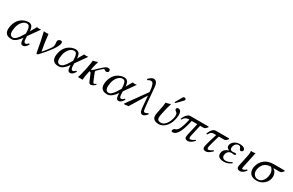

<svg xmlns="http://www.w3.org/2000/svg" viewBox="199 -2185 5629 3683"><g transform="rotate(30 3013.5 -343.0)"><path d="M450.7 -190.9 452.1 -132.8Q455.6 -51.8 490.7 -50.8Q519.5 -50.8 541 -75.2Q546.4 -81.5 551.8 -87.9L576.7 -79.1Q534.2 -2.9 488.8 7.8Q478 10.3 466.8 9.8Q412.1 9.8 409.2 -88.9Q409.2 -90.3 409.2 -90.8L408.7 -129.9Q327.6 -16.6 258.3 3.9Q236.8 10.3 214.8 9.8Q70.3 9.8 67.9 -122.6Q67.4 -156.2 75.7 -195.8Q108.9 -351.6 232.9 -412.1Q288.1 -438.5 344.2 -439Q377 -439 399.7 -424.1Q422.4 -409.2 431.6 -387.9Q440.9 -366.7 445.3 -345.2Q449.7 -323.7 449.2 -309.1L448.7 -293.9L530.3 -434.1Q537.6 -434.1 553.7 -431.6Q569.8 -429.2 577.1 -429.2Q585 -429.2 601.1 -431.6Q615.7 -434.1 622.1 -434.1ZM407.2 -222.2 406.7 -243.2Q403.3 -360.8 369.1 -388.2Q353 -399.9 331.1 -399.9Q265.1 -399.9 213.9 -330.6Q179.7 -283.2 165.5 -219.2Q130.4 -55.2 205.1 -32.2Q216.3 -29.3 228 -28.8Q296.4 -30.8 382.3 -181.2Z M840.8 -69.8Q974.6 -226.1 991.7 -274.9Q993.7 -281.2 994.6 -286.1Q1002 -320.3 995.1 -356.9Q991.7 -378.9 996.1 -400.9Q1000.5 -421.9 1028.3 -435.5Q1043 -441.9 1057.1 -441.9Q1090.3 -441.9 1090.8 -404.8Q1090.8 -395.5 1089.4 -387.2Q1062 -262.2 806.6 9.8H772.9Q729 -247.1 683.6 -432.1Q699.7 -429.2 736.3 -429.2Q773.4 -429.2 786.6 -432.1Q810.5 -205.6 840.8 -69.8Z M1496.1 -190.9 1497.6 -132.8Q1501 -51.8 1536.1 -50.8Q1564.9 -50.8 1586.4 -75.2Q1591.8 -81.5 1597.2 -87.9L1622.1 -79.1Q1579.6 -2.9 1534.2 7.8Q1523.4 10.3 1512.2 9.8Q1457.5 9.8 1454.6 -88.9Q1454.6 -90.3 1454.6 -90.8L1454.1 -129.9Q1373 -16.6 1303.7 3.9Q1282.2 10.3 1260.3 9.8Q1115.7 9.8 1113.3 -122.6Q1112.8 -156.2 1121.1 -195.8Q1154.3 -351.6 1278.3 -412.1Q1333.5 -438.5 1389.6 -439Q1422.4 -439 1445.1 -424.1Q1467.8 -409.2 1477.1 -387.9Q1486.3 -366.7 1490.7 -345.2Q1495.1 -323.7 1494.6 -309.1L1494.1 -293.9L1575.7 -434.1Q1583 -434.1 1599.1 -431.6Q1615.2 -429.2 1622.6 -429.2Q1630.4 -429.2 1646.5 -431.6Q1661.1 -434.1 1667.5 -434.1ZM1452.6 -222.2 1452.1 -243.2Q1448.7 -360.8 1414.6 -388.2Q1398.4 -399.9 1376.5 -399.9Q1310.5 -399.9 1259.3 -330.6Q1225.1 -283.2 1210.9 -219.2Q1175.8 -55.2 1250.5 -32.2Q1261.7 -29.3 1273.4 -28.8Q1341.8 -30.8 1427.7 -181.2Z M1832.5 -245.1Q1854.5 -246.1 1885.7 -274.9L1933.6 -321.8Q2023.4 -408.7 2058.6 -428.7Q2083 -441.9 2102.5 -441.9Q2145 -441.9 2152.3 -411.1Q2154.3 -400.9 2152.3 -390.1Q2147.9 -369.6 2121.6 -360.4Q2113.8 -357.9 2107.4 -357.9Q2083 -358.4 2071.3 -371.1Q2062.5 -381.3 2051.3 -381.8Q2034.7 -381.8 1983.4 -331.5Q1976.1 -324.7 1968.8 -316.9L1924.3 -273.9Q1920.4 -270 1918.9 -261.2Q1917 -248 1927.7 -223.1L1975.1 -106.9Q1998 -53.7 1999.5 -51.3Q2007.8 -41.5 2019 -41Q2035.2 -41 2055.2 -60.5Q2057.1 -62.5 2057.6 -63L2073.2 -45.9Q2008.8 7.8 1971.2 9.8Q1947.8 9.8 1930.7 -19.5Q1921.9 -35.2 1910.6 -63L1862.8 -180.2Q1854.5 -202.1 1836.4 -204.1Q1831.1 -204.6 1823.7 -205.1ZM1878.4 -429.2Q1871.6 -411.6 1863.5 -380.9Q1855.5 -350.1 1850.6 -328.6L1845.7 -307.1L1818.8 -180.2Q1794.9 -66.9 1790.5 0L1787.6 2.9Q1785.6 2.9 1740.2 0L1690.9 2.9L1690.4 0Q1714.4 -64.5 1738.8 -180.2L1750.5 -234.9Q1775.9 -355 1777.8 -411.1L1780.3 -414.1Q1812 -416.5 1866.2 -437Q1869.6 -438.5 1871.6 -439Q1879.4 -437 1878.4 -429.2Z M2570.8 -190.9 2572.3 -132.8Q2575.7 -51.8 2610.8 -50.8Q2639.6 -50.8 2661.1 -75.2Q2666.5 -81.5 2671.9 -87.9L2696.8 -79.1Q2654.3 -2.9 2608.9 7.8Q2598.1 10.3 2586.9 9.8Q2532.2 9.8 2529.3 -88.9Q2529.3 -90.3 2529.3 -90.8L2528.8 -129.9Q2447.8 -16.6 2378.4 3.9Q2356.9 10.3 2335 9.8Q2190.4 9.8 2188 -122.6Q2187.5 -156.2 2195.8 -195.8Q2229 -351.6 2353 -412.1Q2408.2 -438.5 2464.4 -439Q2497.1 -439 2519.8 -424.1Q2542.5 -409.2 2551.8 -387.9Q2561 -366.7 2565.4 -345.2Q2569.8 -323.7 2569.3 -309.1L2568.8 -293.9L2650.4 -434.1Q2657.7 -434.1 2673.8 -431.6Q2689.9 -429.2 2697.3 -429.2Q2705.1 -429.2 2721.2 -431.6Q2735.8 -434.1 2742.2 -434.1ZM2527.3 -222.2 2526.9 -243.2Q2523.4 -360.8 2489.3 -388.2Q2473.1 -399.9 2451.2 -399.9Q2385.3 -399.9 2334 -330.6Q2299.8 -283.2 2285.6 -219.2Q2250.5 -55.2 2325.2 -32.2Q2336.4 -29.3 2348.1 -28.8Q2416.5 -30.8 2502.4 -181.2Z M3220.7 -60.1Q3187 -9.8 3143.6 7.3Q3131.8 12.2 3122.6 12.2Q3078.6 12.2 3062.5 -43.5Q3054.7 -72.8 3049.8 -126L3029.3 -362.8L2809.1 0Q2755.4 4.4 2731.4 12.2L2709 0L3022.5 -435.1L3018.6 -478Q3004.4 -636.2 2944.3 -637.2Q2906.2 -636.7 2868.2 -611.8L2854.5 -628.9Q2917 -697.3 2966.3 -698.2Q3047.9 -698.2 3059.6 -571.8Q3059.6 -569.8 3060.1 -568.8L3091.3 -213.9Q3102.1 -84 3115.2 -62.5Q3124.5 -49.3 3139.6 -48.8Q3171.9 -48.8 3196.3 -71.3Q3199.7 -74.7 3202.6 -77.1Z M3656.7 -682.1Q3681.2 -682.1 3689.9 -662.6Q3692.9 -654.8 3691.4 -647Q3688.5 -636.2 3681.6 -628.9L3563.5 -506.8Q3555.7 -499.5 3549.8 -499Q3538.6 -499 3538.1 -508.8Q3538.1 -510.7 3538.6 -512.2Q3539.6 -516.1 3543 -522L3625 -665Q3635.7 -681.6 3656.7 -682.1ZM3445.3 -251 3432.1 -189Q3411.6 -92.8 3430.7 -62Q3449.7 -34.2 3501 -34.2Q3579.1 -34.2 3634.8 -131.3Q3662.6 -180.7 3675.3 -236.8Q3694.8 -328.1 3659.2 -357.9Q3653.3 -362.8 3645 -368.2Q3615.7 -387.7 3620.6 -414.1Q3625 -435.5 3651.9 -440.9Q3656.2 -441.9 3660.6 -441.9Q3716.3 -441.9 3727.5 -367.2Q3734.4 -317.9 3719.7 -249Q3687 -95.7 3587.4 -25.9Q3535.6 9.8 3482.9 9.8Q3353 9.8 3341.3 -82Q3336.9 -118.7 3348.6 -172.9L3361.8 -234.9Q3387.7 -357.9 3389.2 -411.1L3391.6 -414.1Q3425.8 -417 3485.8 -439Q3493.7 -437 3493.2 -429.2Q3466.8 -352.1 3445.3 -251Z M4331.5 -429.2 4339.8 -417Q4306.2 -371.1 4277.3 -363.8Q4267.1 -361.3 4256.3 -360.8H4186Q4174.8 -323.2 4128.9 -106Q4116.2 -42 4147 -41Q4189 -41 4241.2 -81.5Q4244.6 -84 4246.6 -85.9L4261.2 -69.8Q4183.1 12.2 4128.9 12.2Q4066.9 12.2 4058.6 -26.9Q4054.2 -50.3 4063 -91.8Q4087.4 -206.5 4124 -360.8H4000Q3935.1 -54.2 3837.4 -1Q3813 11.7 3787.1 12.2Q3763.7 12.2 3761.2 -9.3Q3760.7 -15.6 3762.2 -22Q3767.1 -45.4 3789.1 -59.6Q3797.4 -64.5 3805.7 -65.9Q3845.2 -74.2 3874.5 -127.9Q3914.1 -201.7 3948.2 -360.8H3930.2Q3856.4 -360.8 3814.9 -284.7Q3814 -282.7 3813.5 -282.2L3793.9 -285.2Q3819.3 -357.9 3867.2 -402.3Q3896.5 -428.7 3922.9 -429.2Z M4490.7 -429.2H4787.6L4795.9 -417Q4760.3 -369.1 4728 -362.3Q4719.7 -360.8 4711.9 -360.8H4600.1Q4546.9 -185.5 4529.8 -106Q4517.1 -42 4547.9 -41Q4590.8 -42.5 4645 -86.9L4660.2 -68.8Q4580.1 12.2 4523.9 12.2Q4462.9 12.2 4457 -32.2Q4454.6 -52.7 4460.9 -83Q4481.4 -179.7 4542 -360.8H4486.3Q4443.8 -360.8 4419.9 -334Q4406.7 -318.4 4385.7 -283.2L4363.8 -288.1Q4395 -378.9 4445.8 -414.1Q4468.8 -428.7 4490.7 -429.2Z M4865.2 -121.1Q4852.5 -61 4895 -35.2Q4915 -23.9 4941.4 -23.9Q5001 -24.4 5075.2 -68.8L5085.9 -49.8Q5009.3 10.3 4923.3 9.8Q4791.5 9.8 4782.7 -78.1Q4781.2 -97.7 4785.6 -118.2Q4802.2 -197.3 4900.4 -228Q4902.3 -228.5 4902.8 -229Q4847.7 -252.4 4845.2 -293Q4844.7 -306.6 4847.7 -321.8Q4857.9 -369.1 4906.7 -404.3Q4956.5 -439 5025.4 -439Q5102.5 -439 5134.8 -401.9Q5148.4 -384.8 5145.5 -367.2Q5134.3 -333.5 5102.5 -330.1Q5080.6 -330.1 5069.8 -357.4Q5068.8 -360.4 5067.4 -362.8Q5056.6 -400.4 5032.2 -407.7Q5023.4 -410.2 5013.2 -410.2Q4964.8 -410.2 4937 -367.2Q4924.8 -348.1 4919.4 -324.2Q4903.3 -249 4963.9 -241.7Q4972.2 -240.7 4980.5 -241.2Q4981 -241.2 4991.7 -242.2Q5028.3 -246.1 5032.7 -246.1Q5060.1 -244.6 5057.6 -227.1Q5051.3 -206.5 5022.9 -206.1Q5019 -206.1 4999.5 -209Q4978.5 -211.9 4973.6 -211.9Q4903.3 -211.9 4874.5 -149.9Q4868.7 -135.7 4865.2 -121.1Z M5265.6 -321.8Q5280.3 -391.6 5270.5 -429.2L5272.9 -431.2Q5284.7 -429.2 5316.4 -429.2Q5341.8 -429.7 5368.7 -439Q5368.7 -438 5350.1 -342.8L5296.4 -90.8Q5288.1 -51.8 5302.2 -46.9Q5306.2 -45.9 5310.1 -45.9Q5345.2 -46.9 5385.7 -86.9L5403.3 -69.8Q5348.6 0 5296.9 10.3Q5289.1 11.7 5282.7 12.2Q5216.3 12.2 5210.4 -40.5Q5209.5 -55.2 5212.4 -70.8Z M5943.8 -360.8H5807.6Q5870.6 -324.2 5883.8 -247.6Q5889.6 -210.4 5881.8 -171.9Q5867.2 -103.5 5811 -51.8Q5744.1 9.3 5647 9.8Q5522.5 9.8 5483.4 -77.6Q5460.4 -131.3 5475.6 -204.1Q5497.1 -301.3 5574.7 -366.2Q5651.9 -428.7 5777.3 -429.2H6018.1L6026.9 -417Q5992.7 -370.6 5963.4 -363.3Q5953.6 -360.8 5943.8 -360.8ZM5661.1 -23.9Q5728 -23.9 5773.4 -91.8Q5797.4 -128.4 5807.1 -174.8Q5826.7 -266.6 5785.6 -326.7Q5774.4 -343.3 5757.8 -360.8Q5605.5 -360.8 5557.1 -224.6Q5550.8 -206.5 5546.9 -188Q5532.2 -118.7 5566.9 -68.8Q5599.6 -24.4 5661.1 -23.9Z"/></g></svg>

Font: Linux Biolinum Capitals O
Style: Italic Samll Caps
Weight: 400
Italic angle: -12°
Designer: Philipp H. Poll
Foundry: Philipp H. Poll
Version: Version 0.6.2